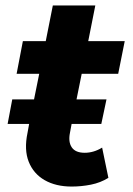

<svg xmlns="http://www.w3.org/2000/svg" viewBox="-20 -677 488 705"><path d="M243 8Q185 8 144 -15.5Q103 -39 85.5 -83Q68 -127 81 -189L87 -222H8L25 -312H105L124 -406H41L64 -526H148L174 -657H330L304 -526H438L414 -406H280L261 -312H371L352 -222H243L237 -190Q230 -156 243.5 -136Q257 -116 291 -116Q324 -116 355 -135L378 -24Q349 -6 314 1Q279 8 243 8Z"/></svg>

Font: Montserrat
Style: Bold Italic
Weight: 700
Italic angle: -11.3°
Designer: Julieta Ulanovsky
Foundry: Julieta Ulanovsky
Version: Version 9.000; ttfautohint (v1.8.4.7-5d5b)